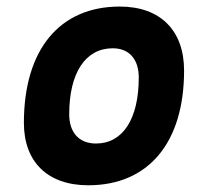

<svg xmlns="http://www.w3.org/2000/svg" viewBox="-20 -547 626 577"><path d="M245.1 9.8C426.3 9.8 533.2 -118.2 533.2 -335C533.2 -456.1 461.4 -527.3 339.8 -527.3C158.7 -527.3 51.8 -397.5 51.8 -177.7C51.8 -60.1 123.5 9.8 245.1 9.8ZM268.6 -115.7C217.8 -115.7 188 -148.4 188 -203.6C188 -328.1 236.8 -401.9 318.8 -401.9C368.2 -401.9 397 -369.1 397 -314C397 -189.5 349.1 -115.7 268.6 -115.7Z"/></svg>

Font: Cascadia Mono NF
Style: Bold Italic
Weight: 700
Italic angle: -10°
Monospace: yes
Designer: Aaron Bell
Foundry: Saja Typeworks
Version: Version 2404.023